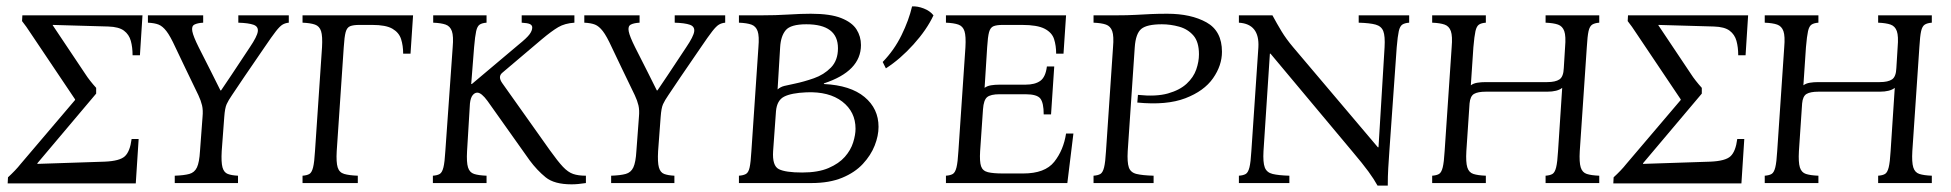

<svg xmlns="http://www.w3.org/2000/svg" viewBox="-20 -573 6107 601"><path d="M281 -280 97 -62V-60L308 -67Q355 -69 371 -84Q387 -99 392 -138H414L405 1H4L5 -18Q16 -28 26.5 -39Q37 -50 44 -59L215 -260V-262L78 -466Q71 -477 62.5 -489Q54 -501 49 -507L50 -525H426L418 -400H395Q395 -425 389.5 -445Q384 -465 368 -477Q352 -489 319 -490L145 -495V-494L248 -340Q253 -332 262 -320.5Q271 -309 281 -298Z M560 -360 529 -425Q513 -460 501 -475.5Q489 -491 476.5 -496Q464 -501 443 -502V-525H616V-502Q598 -501 588.5 -496Q579 -491 582 -475Q585 -459 602 -425L641 -348L670 -290H672L705 -339L762 -425Q785 -459 787 -474.5Q789 -490 773.5 -495.5Q758 -501 726 -502V-525H884V-502Q873 -501 864.5 -496Q856 -491 843.5 -475Q831 -459 808 -425L745 -333L706 -275Q695 -259 689.5 -247Q684 -235 682 -207L674 -100Q672 -65 676.5 -49Q681 -33 693 -28.5Q705 -24 725 -23V0H527V-23Q556 -24 572.5 -28.5Q589 -33 596.5 -49Q604 -65 606 -100L614 -207Q616 -228 612.5 -243Q609 -258 601 -275Z M927 0V-23Q941 -24 948.5 -28.5Q956 -33 960 -49Q964 -65 966 -100L988 -425Q990 -460 985 -475.5Q980 -491 966 -496Q952 -501 927 -502V-525H1273L1265 -405H1242Q1242 -430 1235.5 -450.5Q1229 -471 1208.5 -483Q1188 -495 1145 -495H1105Q1086 -495 1076 -491Q1066 -487 1062 -472.5Q1058 -458 1056 -425L1034 -100Q1032 -65 1037 -49Q1042 -33 1057.5 -28.5Q1073 -24 1100 -23V0Z M1769 4Q1715 4 1688 -18Q1661 -40 1638 -71L1506 -257Q1487 -283 1474 -283Q1466 -283 1459.5 -275Q1453 -267 1451 -249L1442 -100Q1440 -65 1445 -49Q1450 -33 1464 -28.5Q1478 -24 1503 -23V0H1335V-23Q1349 -24 1356.5 -28.5Q1364 -33 1368 -49Q1372 -65 1374 -100L1397 -425Q1400 -460 1394.5 -475.5Q1389 -491 1375 -496Q1361 -501 1336 -502V-525H1503V-502Q1489 -501 1481.5 -496Q1474 -491 1470.5 -475.5Q1467 -460 1464 -425L1455 -310H1457L1603 -433Q1629 -454 1637.5 -465.5Q1646 -477 1646 -487Q1646 -494 1639 -497.5Q1632 -501 1613 -502V-525H1778V-502Q1748 -500 1727.5 -488Q1707 -476 1676 -450L1552 -345Q1538 -333 1552 -313L1701 -103Q1726 -68 1742 -51Q1758 -34 1774 -28.5Q1790 -23 1814 -23V0Q1801 2 1790 3Q1779 4 1769 4Z M1926 -360 1895 -425Q1879 -460 1867 -475.5Q1855 -491 1842.5 -496Q1830 -501 1809 -502V-525H1982V-502Q1964 -501 1954.5 -496Q1945 -491 1948 -475Q1951 -459 1968 -425L2007 -348L2036 -290H2038L2071 -339L2128 -425Q2151 -459 2153 -474.5Q2155 -490 2139.5 -495.5Q2124 -501 2092 -502V-525H2250V-502Q2239 -501 2230.5 -496Q2222 -491 2209.5 -475Q2197 -459 2174 -425L2111 -333L2072 -275Q2061 -259 2055.5 -247Q2050 -235 2048 -207L2040 -100Q2038 -65 2042.5 -49Q2047 -33 2059 -28.5Q2071 -24 2091 -23V0H1893V-23Q1922 -24 1938.5 -28.5Q1955 -33 1962.5 -49Q1970 -65 1972 -100L1980 -207Q1982 -228 1978.5 -243Q1975 -258 1967 -275Z M2293 0V-23Q2307 -24 2315 -28.5Q2323 -33 2326.5 -49Q2330 -65 2332 -100L2354 -425Q2357 -460 2351.5 -475.5Q2346 -491 2332 -496Q2318 -501 2293 -502V-525H2362Q2409 -525 2448 -527.5Q2487 -530 2518 -530Q2579 -530 2613 -516.5Q2647 -503 2661 -481Q2675 -459 2675 -432Q2675 -350 2559 -312V-310Q2642 -306 2686 -269.5Q2730 -233 2730 -176Q2730 -148 2718 -117.5Q2706 -87 2681 -60Q2656 -33 2616 -16.5Q2576 0 2520 0ZM2414 -293Q2423 -301 2435 -304Q2447 -307 2467 -311Q2496 -317 2527.5 -328Q2559 -339 2581 -361.5Q2603 -384 2603 -422Q2603 -497 2504 -497Q2455 -497 2439.5 -478.5Q2424 -460 2422 -425ZM2491 -33Q2541 -33 2573.5 -47Q2606 -61 2624.5 -82Q2643 -103 2650.5 -127Q2658 -151 2658 -170Q2658 -223 2616.5 -255Q2575 -287 2504 -284Q2457 -282 2434.5 -270.5Q2412 -259 2409 -225L2400 -100Q2397 -54 2418 -43.5Q2439 -33 2491 -33Z M2941 0V-23Q2955 -24 2962.5 -28.5Q2970 -33 2974 -49Q2978 -65 2980 -100L3002 -425Q3004 -460 2999 -475.5Q2994 -491 2980 -496Q2966 -501 2941 -502V-525H3317L3309 -405H3286Q3286 -430 3279.5 -450.5Q3273 -471 3250 -483Q3227 -495 3179 -495H3119Q3100 -495 3090 -491Q3080 -487 3076 -472.5Q3072 -458 3070 -425L3062 -298Q3070 -304 3082 -306Q3094 -308 3109 -308H3190Q3220 -308 3236.5 -320Q3253 -332 3257 -365H3280L3270 -215H3247Q3247 -251 3236.5 -264.5Q3226 -278 3190 -278H3109Q3081 -278 3070 -269Q3059 -260 3057 -231L3048 -100Q3046 -67 3051 -52.5Q3056 -38 3072.5 -34Q3089 -30 3119 -30H3183Q3251 -30 3280 -66.5Q3309 -103 3317 -155H3340L3321 0ZM2835 -553Q2852 -554 2871.5 -546.5Q2891 -539 2902 -525Q2881 -480 2839.5 -434Q2798 -388 2753 -359L2743 -379Q2779 -416 2802 -463Q2825 -510 2835 -553Z M3403 0V-23Q3417 -24 3424.5 -28.5Q3432 -33 3436 -49Q3440 -65 3442 -100L3464 -425Q3467 -460 3461.5 -475.5Q3456 -491 3442 -496Q3428 -501 3403 -502V-525H3472Q3510 -525 3535.5 -526.5Q3561 -528 3583.5 -529Q3606 -530 3634 -530Q3708 -530 3756.5 -503Q3805 -476 3805 -411Q3805 -368 3777 -328Q3749 -288 3690.5 -265.5Q3632 -243 3540 -252L3542 -276Q3599 -270 3636 -280.5Q3673 -291 3694.5 -311Q3716 -331 3724.5 -355.5Q3733 -380 3733 -403Q3733 -442 3715.5 -462Q3698 -482 3671 -489.5Q3644 -497 3617 -497Q3570 -497 3552.5 -482.5Q3535 -468 3532 -425L3510 -100Q3508 -65 3513.5 -49Q3519 -33 3537.5 -28.5Q3556 -24 3591 -23V0Z M4292 8Q4281 -12 4263.5 -36Q4246 -60 4213 -99L3957 -405H3955L3935 -100Q3933 -65 3939 -49Q3945 -33 3963.5 -28.5Q3982 -24 4016 -23V0H3858V-23Q3872 -24 3879.5 -28.5Q3887 -33 3891 -49Q3895 -65 3897 -100L3919 -425Q3923 -498 3858 -502V-525H3963Q3977 -499 3991.5 -475Q4006 -451 4028 -425L4293 -112H4295L4314 -425Q4316 -460 4310 -475.5Q4304 -491 4286 -496Q4268 -501 4233 -502V-525H4391V-502Q4377 -501 4369.5 -496Q4362 -491 4358.5 -475.5Q4355 -460 4352 -425L4329 -100Q4327 -72 4325.5 -46.5Q4324 -21 4324 8Z M4947 -425 4925 -100Q4923 -65 4928 -49Q4933 -33 4947 -28.5Q4961 -24 4986 -23V0H4818V-23Q4832 -24 4839.5 -28.5Q4847 -33 4851 -49Q4855 -65 4857 -100L4870 -298Q4855 -286 4823 -286H4631Q4606 -286 4594 -279Q4582 -272 4580 -249L4570 -100Q4568 -65 4573 -49Q4578 -33 4592 -28.5Q4606 -24 4631 -23V0H4463V-23Q4477 -24 4484.5 -28.5Q4492 -33 4496 -49Q4500 -65 4502 -100L4524 -425Q4527 -460 4521.5 -475.5Q4516 -491 4502 -496Q4488 -501 4463 -502V-525H4631V-502Q4617 -501 4609.5 -496Q4602 -491 4598.5 -475.5Q4595 -460 4592 -425L4584 -306Q4592 -312 4604 -314Q4616 -316 4631 -316H4823Q4849 -316 4861.5 -324.5Q4874 -333 4875 -360L4879 -425Q4882 -460 4876.5 -475.5Q4871 -491 4857 -496Q4843 -501 4818 -502V-525H4986V-502Q4972 -501 4964 -496Q4956 -491 4952.5 -475.5Q4949 -460 4947 -425Z M5307 -280 5123 -62V-60L5334 -67Q5381 -69 5397 -84Q5413 -99 5418 -138H5440L5431 1H5030L5031 -18Q5042 -28 5052.5 -39Q5063 -50 5070 -59L5241 -260V-262L5104 -466Q5097 -477 5088.5 -489Q5080 -501 5075 -507L5076 -525H5452L5444 -400H5421Q5421 -425 5415.5 -445Q5410 -465 5394 -477Q5378 -489 5345 -490L5171 -495V-494L5274 -340Q5279 -332 5288 -320.5Q5297 -309 5307 -298Z M5988 -425 5966 -100Q5964 -65 5969 -49Q5974 -33 5988 -28.5Q6002 -24 6027 -23V0H5859V-23Q5873 -24 5880.5 -28.5Q5888 -33 5892 -49Q5896 -65 5898 -100L5911 -298Q5896 -286 5864 -286H5672Q5647 -286 5635 -279Q5623 -272 5621 -249L5611 -100Q5609 -65 5614 -49Q5619 -33 5633 -28.5Q5647 -24 5672 -23V0H5504V-23Q5518 -24 5525.5 -28.5Q5533 -33 5537 -49Q5541 -65 5543 -100L5565 -425Q5568 -460 5562.5 -475.5Q5557 -491 5543 -496Q5529 -501 5504 -502V-525H5672V-502Q5658 -501 5650.5 -496Q5643 -491 5639.5 -475.5Q5636 -460 5633 -425L5625 -306Q5633 -312 5645 -314Q5657 -316 5672 -316H5864Q5890 -316 5902.5 -324.5Q5915 -333 5916 -360L5920 -425Q5923 -460 5917.5 -475.5Q5912 -491 5898 -496Q5884 -501 5859 -502V-525H6027V-502Q6013 -501 6005 -496Q5997 -491 5993.5 -475.5Q5990 -460 5988 -425Z"/></svg>

Font: Bona Nova SC
Style: Italic
Weight: 400
Italic angle: -4°
Designer: Mateusz Machalski
Foundry: Capitalics
Version: Version 4.001; ttfautohint (v1.8.4.7-5d5b)